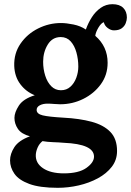

<svg xmlns="http://www.w3.org/2000/svg" viewBox="-20 -626 626 917"><path d="M256 271Q170 271 120 252.5Q70 234 49 204Q28 174 28 140Q28 109 48.5 77Q69 45 123 25Q82 14 65.5 -10.5Q49 -35 49 -63Q49 -89 70 -121.5Q91 -154 146 -171Q104 -188 77 -224Q50 -260 48 -311Q46 -371 78 -417.5Q110 -464 162 -490Q214 -516 271 -516Q297 -516 331 -509Q365 -502 390 -485Q401 -516 418.5 -543.5Q436 -571 461 -588.5Q486 -606 517 -606Q551 -606 568.5 -588.5Q586 -571 586 -542Q586 -530 580.5 -515.5Q575 -501 561.5 -491Q548 -481 524 -481Q509 -481 494 -492.5Q479 -504 476 -520Q463 -516 450 -494Q437 -472 435 -455Q494 -404 494 -326Q494 -268 461.5 -223.5Q429 -179 377.5 -153.5Q326 -128 267 -128Q254 -128 238 -129.5Q222 -131 207 -131Q185 -131 170 -123Q155 -115 155 -101Q155 -82 184 -75Q213 -68 283 -64Q360 -60 417.5 -44.5Q475 -29 507 4Q539 37 539 95Q539 138 514 170.5Q489 203 447.5 225.5Q406 248 356 259.5Q306 271 256 271ZM271 -195Q298 -195 316.5 -212Q335 -229 344.5 -255Q354 -281 354 -308Q354 -343 345 -375.5Q336 -408 317.5 -428.5Q299 -449 270 -449Q230 -449 208 -413Q186 -377 186 -331Q186 -296 196 -264.5Q206 -233 225 -214Q244 -195 271 -195ZM285 202Q356 202 392.5 176Q429 150 429 122Q429 62 285 56Q263 54 234 53Q205 52 183 48Q168 60 160 78Q152 96 151 113Q149 153 185.5 177.5Q222 202 285 202Z"/></svg>

Font: Lora
Style: Bold
Weight: 700
Designer: Olga Karpushina, Alexei Vanyashin (Cyrillic)
Foundry: Cyreal
Version: Version 3.006; ttfautohint (v1.8.4.7-5d5b);gftools[0.9.30]